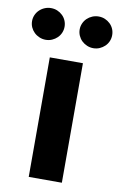

<svg xmlns="http://www.w3.org/2000/svg" viewBox="-134 -814 540 863"><g transform="rotate(10 136.0 -382.5)"><path d="M60.4 0V-545.5H211.6V0ZM170.8 -692.5Q170.8 -707.4 176.7 -720.5Q182.5 -733.7 192.6 -743.4Q202.8 -753.2 216.4 -758.9Q230.1 -764.6 245.4 -764.6Q261 -764.6 274.3 -758.9Q287.6 -753.2 297.8 -743.4Q307.9 -733.7 313.6 -720.5Q319.2 -707.4 319.2 -692.5Q319.2 -677.6 313.6 -664.4Q307.9 -651.3 297.8 -641.5Q287.6 -631.7 274.3 -625.9Q261 -620 245.4 -620Q230.1 -620 216.4 -625.9Q202.8 -631.7 192.6 -641.5Q182.5 -651.3 176.7 -664.4Q170.8 -677.6 170.8 -692.5ZM-46.5 -692.5Q-46.5 -707.4 -40.7 -720.5Q-34.8 -733.7 -24.7 -743.4Q-14.6 -753.2 -0.9 -758.9Q12.8 -764.6 28.1 -764.6Q43.7 -764.6 57 -758.9Q70.3 -753.2 80.4 -743.4Q90.6 -733.7 96.2 -720.5Q101.9 -707.4 101.9 -692.5Q101.9 -677.6 96.2 -664.4Q90.6 -651.3 80.4 -641.5Q70.3 -631.7 57 -625.9Q43.7 -620 28.1 -620Q12.8 -620 -0.9 -625.9Q-14.6 -631.7 -24.7 -641.5Q-34.8 -651.3 -40.7 -664.4Q-46.5 -677.6 -46.5 -692.5Z"/></g></svg>

Font: Cannonade
Style: Bold
Weight: 700
Designer: Rasmus Andersson
Foundry: rsms
Version: Version 3.012;git-f93a4a705